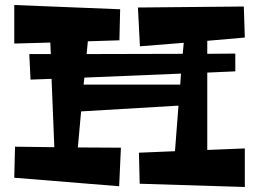

<svg xmlns="http://www.w3.org/2000/svg" viewBox="-20 -734 1034 767"><path d="M958 -141 808 -135V-444L920 -449V-520L808 -519V-571L958 -584L954 -708L531 -704L539 -549L714 -563L710 -519L326 -518L331 -569L457 -573L460 -697L37 -714V-560L181 -564L183 -518H97L102 -416L186 -419L197 -146L40 -148L37 -24L456 10L463 -144L291 -145L304 -289L693 -312L679 -130L535 -124L538 0L958 13ZM314 -396 317 -424 703 -440 700 -396Z"/></svg>

Font: Peralta
Style: Regular
Weight: 400
Designer: Astigmatic (AOETI)
Foundry: Astigmatic (AOETI)
Version: Version 1.000